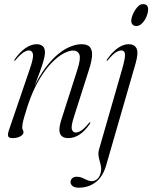

<svg xmlns="http://www.w3.org/2000/svg" viewBox="-20 -648 724 912"><path d="M48 -359.5Q47.5 -360.5 47.8 -361.8Q48 -363 49 -365Q74.5 -401.5 101.5 -419.8Q128.5 -438 154 -438Q172.5 -438 183 -428.8Q193.5 -419.5 193.5 -399Q193.5 -383 186.2 -357.8Q179 -332.5 169 -305.8Q159 -279 150.8 -257.2Q142.5 -235.5 141 -226L138.5 -227.5Q165.5 -286 195.8 -326Q226 -366 256 -390.8Q286 -415.5 314.8 -426.8Q343.5 -438 367 -438Q397 -438 408.2 -422.8Q419.5 -407.5 417 -380.5Q414.5 -353.5 403 -318L332.5 -97Q316.5 -48.5 321.5 -33.5Q326.5 -18.5 339.5 -18.5Q351 -18.5 365.8 -27.8Q380.5 -37 402.5 -63.5Q404 -66 405.2 -66.8Q406.5 -67.5 408 -67Q409.5 -66.5 409 -64.8Q408.5 -63 407 -60Q384 -26.5 358.5 -9.2Q333 8 304 8Q285 8 274 -1Q263 -10 262.2 -28.2Q261.5 -46.5 270 -75L347 -315.5Q364.5 -369 357.2 -388.5Q350 -408 326 -408Q308.5 -408 281.8 -394Q255 -380 224.8 -349Q194.5 -318 164.8 -267.5Q135 -217 111 -144.5Q100 -110.5 94.5 -90.5Q89 -70.5 87.2 -59.8Q85.5 -49 85.5 -42.5Q85.5 -35 88.5 -30.8Q91.5 -26.5 91.5 -19.5Q91.5 -9 76.8 -0.5Q62 8 39 8Q21.5 8 18.8 -1.2Q16 -10.5 22 -28.5L121.5 -320Q140 -373 136.5 -390.8Q133 -408.5 117 -408.5Q106.5 -408.5 91.8 -399.2Q77 -390 53.5 -362.5Q52 -360.5 50.8 -359.8Q49.5 -359 48 -359.5ZM624 -346.5 484.5 136.5Q468.5 191.5 434.5 217.5Q400.5 243.5 354 243.5Q335 243.5 325 235.8Q315 228 315 216.5Q315 206.5 322.8 199Q330.5 191.5 344.5 191.5Q359 191.5 370.8 196.8Q382.5 202 393.5 207.2Q404.5 212.5 416 212.5Q430.5 212.5 442.8 201.5Q455 190.5 459.5 167Q461.5 157.5 460.2 147.2Q459 137 456.2 127Q453.5 117 450.8 106.5Q448 96 447.5 85.8Q447 75.5 449.5 65L560 -319Q575.5 -373 573.8 -390.8Q572 -408.5 556 -408.5Q545 -408.5 530.2 -399.2Q515.5 -390 492.5 -362.5Q491 -360.5 489.5 -359.8Q488 -359 487 -359.5Q486 -360.5 486.2 -361.8Q486.5 -363 488 -365Q504.5 -389 522 -405.2Q539.5 -421.5 557 -429.8Q574.5 -438 591.5 -438Q619 -438 628.8 -417.5Q638.5 -397 624 -346.5ZM628 -524.5Q615.5 -524.5 609.5 -531.5Q603.5 -538.5 603.5 -549Q603.5 -562.5 611.8 -581.2Q620 -600 632.5 -614.2Q645 -628.5 658.5 -628.5Q672.5 -628.5 678.2 -621.5Q684 -614.5 683.5 -604Q683.5 -588 675.8 -569.2Q668 -550.5 655.2 -537.5Q642.5 -524.5 628 -524.5Z"/></svg>

Font: Fraunces 120pt Light
Style: Italic
Weight: 300
Italic angle: -16°
Version: Version 1.000;[b76b70a41]